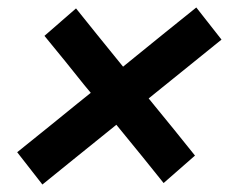

<svg xmlns="http://www.w3.org/2000/svg" viewBox="-20 -559 616 514"><path d="M93.5 -65 26 -151.5Q69 -186.5 110.5 -219.5Q151.5 -252.5 187.5 -282L223 -310.5L205.5 -331.5Q181.5 -361.5 155 -394.5Q128 -427 99 -463L183.5 -536.5Q212 -501 239.2 -467.2Q266.5 -433.5 290 -404.5L309.5 -380.5L347 -411Q381.5 -439 422 -471.8Q462.5 -504.5 505.5 -539L573 -453Q530 -418 489.5 -385.5Q449 -353 414.5 -325L378 -295.5L395.5 -274Q419.5 -244.5 446.5 -211.5Q473 -178 502 -142.5L418 -69Q389 -105 362.5 -138Q335.5 -170.5 311.5 -200.5L291.5 -225L252.5 -193.5Q216.5 -164.5 176.5 -132.2Q136.5 -100 93.5 -65Z"/></svg>

Font: Heraclito SemiBold
Style: Italic
Weight: 600
Italic angle: -12°
Designer: Kostas Bartsokas (font) & Cristiano Sobral (main changes)
Foundry: Kostas Bartsokas (font) & Cristiano Sobral (main changes)
Version: Version 1.00;July 8, 2020;FontCreator 13.0.0.2655 64-bit